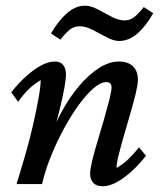

<svg xmlns="http://www.w3.org/2000/svg" viewBox="-20 -647 563 675"><path d="M340.8 7.8Q319.3 7.8 308.1 -3.9Q296.9 -15.6 296.9 -37.1Q296.9 -51.8 304.2 -82.5Q311.5 -113.3 323.2 -151.4Q335 -189.5 345.7 -227.5Q356.4 -265.6 364.3 -295.9Q372.1 -326.2 372.1 -339.8Q372.1 -358.4 353.5 -358.4Q334 -358.4 309.1 -336.9Q284.2 -315.4 257.3 -278.8Q230.5 -242.2 205.1 -195.3Q179.7 -148.4 159.2 -98.1Q138.7 -47.9 127.9 0H38.1Q53.7 -49.8 69.3 -104Q85 -158.2 96.7 -210Q108.4 -261.7 115.7 -302.7Q123 -343.8 123 -365.2Q102.5 -353.5 83 -335.4Q63.5 -317.4 43.9 -289.1L19.5 -322.3Q43.9 -353.5 70.8 -377.9Q97.7 -402.3 124 -416.5Q150.4 -430.7 172.9 -430.7Q192.4 -430.7 202.1 -418.5Q211.9 -406.2 211.9 -384.8Q211.9 -369.1 206.5 -338.9Q201.2 -308.6 189.5 -260.7Q177.7 -212.9 157.2 -142.6H147.5Q167 -199.2 195.3 -251.5Q223.6 -303.7 257.3 -343.8Q291 -383.8 327.1 -407.2Q363.3 -430.7 398.4 -430.7Q429.7 -430.7 447.3 -414.1Q464.8 -397.5 464.8 -366.2Q464.8 -350.6 457.5 -319.8Q450.2 -289.1 439 -250.5Q427.7 -211.9 416.5 -173.3Q405.3 -134.8 397.5 -103.5Q389.6 -72.3 389.6 -56.6Q411.1 -68.4 430.2 -86.4Q449.2 -104.5 468.8 -128.9L493.2 -99.6Q468.8 -68.4 441.9 -43.9Q415 -19.5 389.2 -5.9Q363.3 7.8 340.8 7.8ZM485.4 -622.1 518.6 -600.6Q494.1 -556.6 463.9 -529.8Q433.6 -502.9 398.4 -502.9Q379.9 -502.9 355 -516.1Q330.1 -529.3 305.7 -542Q281.2 -554.7 260.7 -554.7Q240.2 -554.7 225.1 -542.5Q210 -530.3 192.4 -507.8L159.2 -529.3Q184.6 -573.2 214.8 -600.1Q245.1 -627 279.3 -627Q299.8 -627 324.2 -613.8Q348.6 -600.6 373 -587.9Q397.5 -575.2 418 -575.2Q437.5 -575.2 453.1 -587.9Q468.8 -600.6 485.4 -622.1Z"/></svg>

Font: Crimson Pro Medium
Style: Italic
Weight: 500
Italic angle: -12°
Designer: Jacques Le Bailly
Foundry: Baron von Fonthausen
Version: Version 1.003